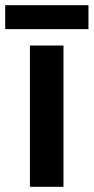

<svg xmlns="http://www.w3.org/2000/svg" viewBox="-35 -718 360 738"><path d="M209 0H80V-543H209ZM305 -698V-606H-15V-698Z"/></svg>

Font: Noto Sans Sora Sompeng SemiBold
Style: Regular
Weight: 600
Version: Version 2.101